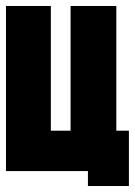

<svg xmlns="http://www.w3.org/2000/svg" viewBox="-20 -572 451 642"><path d="M0 -552V0H274V50H411V-135H369V-552H216V-135H150V-552Z"/></svg>

Font: Queering Heavy
Style: Bold
Weight: 900
Designer: Adam Naccarato
Foundry: adamnac
Version: Version 2.000;hotconv 1.0.109;makeotfexe 2.5.65596